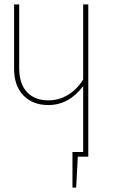

<svg xmlns="http://www.w3.org/2000/svg" viewBox="-20 -701 514 859"><path d="M352.1 -681.2H375V0H328.1L320.8 138.2H304.2V-21H352.1V-315.9Q288.6 -231 195.8 -231Q127 -231 85 -273.9Q43 -316.9 43 -394V-681.2H65.9V-396Q65.9 -326.2 100.6 -289.1Q135.3 -252 196.8 -252Q244.6 -252 285.2 -277.1Q325.7 -302.2 352.1 -345.2Z"/></svg>

Font: Fira Sans Compressed Thin
Style: Regular
Weight: 100
Width: 1
Designer: Carrois Corporate & Edenspiekermann AG
Foundry: Carrois Corporate GbR & Edenspiekermann AG
Version: Version 4.203;PS 004.203;hotconv 1.0.88;makeotf.lib2.5.64775